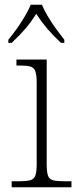

<svg xmlns="http://www.w3.org/2000/svg" viewBox="-20 -786 328 806"><path d="M29 0V-25H56Q89 -25 105.5 -29Q122 -33 128 -48Q134 -63 134 -97V-439Q134 -472 128 -487.5Q122 -503 106.5 -507Q91 -511 64 -511H49V-536H176V-98Q176 -64 181.5 -48.5Q187 -33 204 -29Q221 -25 255 -25H280V0ZM15 -619Q31 -638 49.5 -664Q68 -690 84 -717Q100 -744 109 -766H156Q165 -744 181 -717Q197 -690 216 -664Q235 -638 250 -619V-606H236Q201 -639 178 -666Q155 -693 132 -728Q110 -693 87 -666Q64 -639 29 -606H15Z"/></svg>

Font: Noto Serif Tamil ExtraLight
Style: Italic
Weight: 200
Italic angle: -12°
Designer: Indian Type Foundry, Tom Grace, and the Monotype Design Team
Foundry: Monotype Imaging Inc.
Version: Version 2.003; ttfautohint (v1.8.4.7-5d5b)